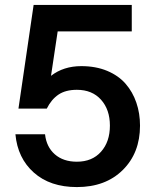

<svg xmlns="http://www.w3.org/2000/svg" viewBox="-20 -740 616 772"><path d="M289.1 12.2Q181.6 12.2 116.2 -45.9Q50.8 -104 42 -200.2H161.1Q166.5 -149.4 200.4 -119.6Q234.4 -89.8 289.1 -89.8Q350.6 -89.8 386.2 -129.9Q421.9 -169.9 421.9 -234.9Q421.9 -299.3 386.2 -339.1Q350.6 -378.9 289.1 -378.9Q243.7 -378.9 215.1 -359.6Q186.5 -340.3 168 -303.2H54.2L115.2 -720.2H509.8V-613.8H211.9L185.1 -435.1Q235.4 -474.1 307.1 -474.1Q365.2 -474.1 410.9 -455.1Q456.5 -436 485.1 -403.1Q513.7 -370.1 528.3 -327.1Q543 -284.2 543 -234.9Q543 -125 473.6 -56.4Q404.3 12.2 289.1 12.2Z"/></svg>

Font: Aspekta 550
Style: Regular
Weight: 550
Designer: Ivo Dolenc
Version: Version 2.000